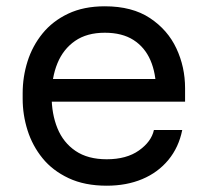

<svg xmlns="http://www.w3.org/2000/svg" viewBox="-20 -572 652 610"><path d="M319 18Q249 18 198 -6Q147 -30 115 -69.5Q83 -109 67.5 -158Q52 -207 52 -258V-276Q52 -328 67.5 -377Q83 -426 115 -465.5Q147 -505 196.5 -528.5Q246 -552 313 -552Q400 -552 456.5 -514.5Q513 -477 540.5 -418Q568 -359 568 -292V-249H94V-321H498L476 -282Q476 -339 458 -380.5Q440 -422 404 -445Q368 -468 313 -468Q256 -468 218.5 -442Q181 -416 162.5 -371Q144 -326 144 -267Q144 -210 162.5 -164.5Q181 -119 220 -92.5Q259 -66 319 -66Q382 -66 421.5 -94Q461 -122 469 -159H559Q548 -104 515 -64Q482 -24 432 -3Q382 18 319 18Z"/></svg>

Font: SVN-Sora Variable
Style: Regular
Weight: 400
Designer: Jonathan Barnbrook, Julián Moncada
Foundry: Barnbrook Fonts
Version: Version 2.000 - Viet hoa boi STYLEno.1 Fonts